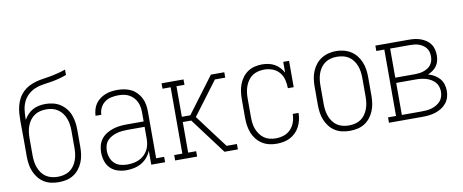

<svg xmlns="http://www.w3.org/2000/svg" viewBox="-65 -1013 3130 1299"><g transform="rotate(-10 1500.0 -363.5)"><path d="M250 8Q224 8 198 2.5Q172 -3 149.5 -17Q127 -31 110.5 -52Q94 -73 84 -97Q74 -121 70 -147.5Q66 -174 66 -200V-321Q66 -352 65.5 -382.5Q65 -413 65 -444Q65 -470 67 -496.5Q69 -523 75.5 -548.5Q82 -574 94.5 -597.5Q107 -621 126 -639.5Q145 -658 168.5 -670Q192 -682 217.5 -689Q243 -696 269.5 -699.5Q296 -703 321.5 -708Q347 -713 372.5 -719.5Q398 -726 423 -735V-698Q397 -688 369.5 -681Q342 -674 314.5 -669.5Q287 -665 258.5 -661Q230 -657 204 -646Q178 -635 157 -616Q136 -597 123.5 -571.5Q111 -546 107 -518Q103 -490 103 -461Q103 -457 103 -453.5Q103 -450 103 -446Q114 -466 129.5 -482.5Q145 -499 164.5 -509.5Q184 -520 206.5 -524.5Q229 -529 251 -529Q277 -529 303 -523Q329 -517 351 -503Q373 -489 390 -468.5Q407 -448 416.5 -423.5Q426 -399 430 -373Q434 -347 434 -321V-200Q434 -174 430 -147.5Q426 -121 416 -97Q406 -73 389.5 -52Q373 -31 350.5 -17Q328 -3 302 2.5Q276 8 250 8ZM250 -29Q271 -29 292 -34Q313 -39 330.5 -50.5Q348 -62 360.5 -79.5Q373 -97 380.5 -117Q388 -137 391 -158Q394 -179 394 -200V-321Q394 -342 391 -363Q388 -384 380.5 -404Q373 -424 360.5 -441Q348 -458 330.5 -470Q313 -482 292 -487Q271 -492 250 -492Q229 -492 208 -487Q187 -482 169.5 -470Q152 -458 139.5 -441Q127 -424 119.5 -404Q112 -384 109 -363Q106 -342 106 -321V-200Q106 -179 109 -158Q112 -137 119.5 -117Q127 -97 139.5 -79.5Q152 -62 169.5 -50.5Q187 -39 208 -34Q229 -29 250 -29Z M715 8Q685 8 655.5 -1Q626 -10 605 -31Q584 -52 575 -81.5Q566 -111 566 -141Q566 -165 572.5 -188.5Q579 -212 593.5 -231Q608 -250 629 -263Q650 -276 672.5 -283.5Q695 -291 719 -294Q743 -297 768 -297H886V-358Q886 -377 883 -395.5Q880 -414 872 -431Q864 -448 851 -462Q838 -476 821.5 -485Q805 -494 786 -497.5Q767 -501 748 -501Q724 -501 699.5 -496Q675 -491 655 -476.5Q635 -462 623.5 -439Q612 -416 612 -391H572Q573 -413 579 -434Q585 -455 597 -472.5Q609 -490 626.5 -503Q644 -516 664 -524Q684 -532 705.5 -535Q727 -538 748 -538Q772 -538 796 -533.5Q820 -529 841 -518.5Q862 -508 879 -490.5Q896 -473 907 -451.5Q918 -430 922 -406Q926 -382 926 -358V-37H981V0H886V-96Q876 -71 858.5 -50.5Q841 -30 817.5 -16.5Q794 -3 767.5 2.5Q741 8 715 8ZM727 -29Q748 -29 768.5 -32.5Q789 -36 808 -44.5Q827 -53 842.5 -67.5Q858 -82 868 -100Q878 -118 882 -138.5Q886 -159 886 -180V-260H768Q749 -260 730 -258Q711 -256 693.5 -251Q676 -246 659 -237Q642 -228 629.5 -214Q617 -200 611.5 -181.5Q606 -163 606 -145Q606 -121 614 -98Q622 -75 639 -58.5Q656 -42 679.5 -35.5Q703 -29 727 -29Z M1050 0V-37H1106V-493H1050V-530H1201V-493H1146V-283H1204L1389 -530H1426V-514L1410 -493L1239 -265Q1285 -203 1332 -140.5Q1379 -78 1426 -16V0H1389L1252 -183L1204 -247H1146V-37H1201V0ZM1410 -493 1426 -514V-530H1481V-493ZM1426 0V-16L1410 -37H1481V0Z M1747 8Q1721 8 1695.5 2Q1670 -4 1648 -18Q1626 -32 1609.5 -52.5Q1593 -73 1583.5 -97.5Q1574 -122 1570 -148Q1566 -174 1566 -200V-330Q1566 -356 1569.5 -381.5Q1573 -407 1582 -431Q1591 -455 1606.5 -476Q1622 -497 1643.5 -511.5Q1665 -526 1690 -532Q1715 -538 1741 -538Q1763 -538 1785 -533.5Q1807 -529 1826 -518.5Q1845 -508 1860.5 -491.5Q1876 -475 1886 -456V-530H1926V-349H1886Q1886 -378 1879 -406.5Q1872 -435 1853.5 -457.5Q1835 -480 1807 -490.5Q1779 -501 1750 -501Q1729 -501 1708 -496Q1687 -491 1669.5 -479.5Q1652 -468 1639.5 -450.5Q1627 -433 1619.5 -413Q1612 -393 1609 -372Q1606 -351 1606 -330V-200Q1606 -179 1608.5 -158Q1611 -137 1618.5 -117.5Q1626 -98 1638.5 -80.5Q1651 -63 1668 -51Q1685 -39 1705.5 -34Q1726 -29 1747 -29Q1776 -29 1803 -38Q1830 -47 1849.5 -67.5Q1869 -88 1878.5 -115.5Q1888 -143 1888 -171Q1888 -171 1888 -171.5Q1888 -172 1888 -172H1928Q1928 -172 1928 -171.5Q1928 -171 1928 -171Q1928 -147 1922.5 -123.5Q1917 -100 1906 -78.5Q1895 -57 1878 -40Q1861 -23 1840 -12Q1819 -1 1795 3.5Q1771 8 1747 8Z M2250 8Q2224 8 2198 2.5Q2172 -3 2149.5 -17Q2127 -31 2110.5 -52Q2094 -73 2084 -97Q2074 -121 2070 -147.5Q2066 -174 2066 -200V-330Q2066 -356 2070 -382.5Q2074 -409 2084 -433Q2094 -457 2110.5 -478Q2127 -499 2149.5 -513Q2172 -527 2198 -533.5Q2224 -540 2250 -540Q2276 -540 2302 -533.5Q2328 -527 2350.5 -513Q2373 -499 2389.5 -478Q2406 -457 2416 -433Q2426 -409 2430 -382.5Q2434 -356 2434 -330V-200Q2434 -174 2430 -147.5Q2426 -121 2416 -97Q2406 -73 2389.5 -52Q2373 -31 2350.5 -17Q2328 -3 2302 2.5Q2276 8 2250 8ZM2250 -29Q2271 -29 2292 -34Q2313 -39 2330.5 -50.5Q2348 -62 2360.5 -79.5Q2373 -97 2380.5 -117Q2388 -137 2391 -158Q2394 -179 2394 -200V-330Q2394 -351 2391 -372.5Q2388 -394 2380.5 -414Q2373 -434 2360 -451.5Q2347 -469 2329 -480.5Q2311 -492 2290 -496.5Q2269 -501 2248 -501Q2227 -501 2206.5 -496Q2186 -491 2168.5 -479Q2151 -467 2138.5 -449.5Q2126 -432 2119 -412.5Q2112 -393 2109 -372Q2106 -351 2106 -330V-200Q2106 -179 2109 -158Q2112 -137 2119.5 -117Q2127 -97 2139.5 -79.5Q2152 -62 2169.5 -50.5Q2187 -39 2208 -34Q2229 -29 2250 -29Z M2519 0V-37H2574V-493H2519V-530H2749Q2769 -530 2789.5 -527.5Q2810 -525 2829.5 -518Q2849 -511 2866 -499.5Q2883 -488 2895 -471.5Q2907 -455 2912 -434.5Q2917 -414 2917 -394Q2917 -375 2912.5 -356Q2908 -337 2897 -321.5Q2886 -306 2870 -294.5Q2854 -283 2836 -276Q2858 -270 2878 -258.5Q2898 -247 2913 -230Q2928 -213 2935 -191Q2942 -169 2942 -146Q2942 -123 2935.5 -101Q2929 -79 2914.5 -61Q2900 -43 2880.5 -31Q2861 -19 2839 -12Q2817 -5 2794.5 -2.5Q2772 0 2749 0ZM2749 -293Q2764 -293 2779.5 -295Q2795 -297 2809.5 -302Q2824 -307 2837 -315Q2850 -323 2859.5 -335.5Q2869 -348 2873 -363Q2877 -378 2877 -393Q2877 -409 2873 -424Q2869 -439 2859.5 -451Q2850 -463 2837 -471.5Q2824 -480 2809.5 -485Q2795 -490 2779.5 -491.5Q2764 -493 2749 -493H2614V-293ZM2614 -37H2749Q2767 -37 2784.5 -38.5Q2802 -40 2819 -45Q2836 -50 2851.5 -59Q2867 -68 2879 -81Q2891 -94 2896.5 -111.5Q2902 -129 2902 -147Q2902 -164 2896.5 -181.5Q2891 -199 2879 -212Q2867 -225 2851.5 -234Q2836 -243 2819 -248Q2802 -253 2784.5 -255Q2767 -257 2749 -257H2614Z"/></g></svg>

Font: Iosevka Slab Extralight
Style: Regular
Weight: 200
Monospace: yes
Designer: Belleve Invis
Foundry: Belleve Invis
Version: Version 11.1.1; ttfautohint (v1.8.3)